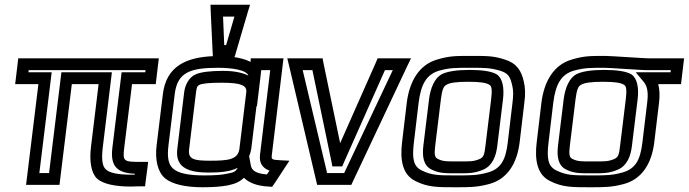

<svg xmlns="http://www.w3.org/2000/svg" viewBox="-20 -755 2906 810"><path d="M504 -131 537 -400H612H637L640 -425L647 -484L650 -509H625H82H57L54 -484L47 -425L44 -400H69H142L93 0L90 25H115H206H231L234 0L283 -400H396L364 -137C356 -74 365 -24 390 -1C415 21 465 32 531 32C538 32 561 31 567 31H592L595 6L602 -47L605 -72H580H573C502 -72 497 -74 504 -131ZM454 -131C444 -49 479 -25 549 -22L548 -18C543 -18 539 -18 537 -18C477 -18 443 -25 427 -40C412 -53 407 -81 414 -137L449 -425L452 -450H427H264H239L236 -425L187 -25H146L195 -425L198 -450H173H100L101 -459H594L593 -450H518H493L490 -425L454 -131Z M867 -77C797 -77 772 -83 778 -127L807 -366C810 -388 812 -392 821 -397C834 -403 864 -406 916 -406C999 -406 1022 -394 1019 -366L990 -127C984 -82 944 -77 867 -77ZM1031 -96C1035 -105 1038 -115 1040 -127L1062 -307H1064L1079 -432L1082 -459H1120L1077 -103C1072 -65 1090 -45 1117 -35L1106 -19C1060 -23 1042 -35 1038 -58L1031 -96ZM861 -27C904 -27 949 -30 983 -47C972 -29 967 -28 937 -22C915 -17 884 -15 841 -15C774 -15 733 -24 711 -43C691 -60 684 -90 691 -144L717 -357C728 -451 783 -469 902 -469C954 -469 1019 -461 1028 -436C1002 -449 966 -456 922 -456C867 -456 826 -451 805 -441C779 -430 761 -399 757 -366L728 -127C717 -42 785 -27 861 -27ZM976 -536 1026 -706 1035 -735H1005H897H868L869 -706L877 -536L878 -518C766 -513 681 -476 667 -357L641 -144C633 -81 645 -30 676 -3C706 22 762 35 835 35C880 35 916 32 942 27C975 20 994 10 1009 -5C1031 17 1067 30 1113 32L1128 33L1138 19L1178 -42L1201 -77L1162 -79C1126 -81 1124 -82 1127 -103L1173 -484L1176 -509H1151H1063H1038L1037 -494C1016 -505 989 -511 964 -515H970L976 -536ZM934 -565H926L921 -685H969L934 -565Z M1678 -509H1591H1573L1566 -492L1415 -151L1344 -492L1341 -509H1322H1227H1192L1200 -476L1314 8L1318 25H1336H1444H1462L1470 8L1698 -476L1714 -509H1678ZM1637 -459 1432 -25H1360L1257 -459H1298L1379 -70L1382 -53H1401H1406H1424L1431 -70L1604 -459H1637Z M2192 -321C2197 -355 2196 -386 2190 -410C2180 -457 2159 -489 2109 -504C2060 -520 2031 -519 1969 -519C1906 -519 1878 -520 1825 -504C1747 -482 1707 -410 1696 -321L1676 -153C1667 -78 1679 -17 1733 9C1785 35 1824 35 1901 35C1962 35 1993 35 2045 21C2121 0 2161 -66 2172 -153L2192 -321ZM2142 -321 2122 -153C2113 -77 2091 -42 2037 -27C1993 -15 1968 -15 1907 -15C1830 -15 1802 -15 1759 -36C1724 -53 1718 -86 1726 -153L1746 -321C1756 -400 1779 -441 1833 -457C1878 -469 1899 -469 1963 -469C2026 -469 2047 -469 2089 -457C2124 -446 2132 -433 2141 -394C2146 -374 2146 -351 2142 -321ZM2028 -140C2024 -103 2020 -91 2003 -84C1977 -73 1962 -74 1914 -74C1866 -74 1851 -73 1828 -84C1813 -91 1812 -103 1816 -140L1840 -336C1845 -377 1852 -392 1863 -397C1877 -406 1906 -410 1955 -410C2005 -410 2032 -406 2045 -397C2054 -392 2057 -377 2052 -336L2028 -140ZM2078 -140 2102 -336C2108 -385 2100 -425 2076 -441C2055 -454 2015 -460 1961 -460C1908 -460 1866 -454 1842 -441C1814 -425 1796 -385 1790 -336L1766 -140C1761 -97 1765 -56 1802 -39C1835 -23 1861 -24 1908 -24C1955 -24 1980 -23 2018 -39C2058 -56 2073 -97 2078 -140Z M2537 -519C2474 -519 2446 -520 2393 -504C2315 -482 2275 -410 2264 -321L2244 -153C2235 -78 2247 -17 2301 9C2353 35 2392 35 2469 35C2530 35 2561 35 2613 21C2689 0 2729 -66 2740 -153L2760 -319C2764 -349 2763 -377 2757 -400H2828H2853L2856 -425L2863 -484L2866 -509H2841H2714C2699 -509 2555 -519 2537 -519ZM2531 -469C2548 -469 2691 -459 2708 -459H2810L2809 -450H2720H2662L2697 -408C2711 -390 2716 -364 2710 -319L2690 -153C2681 -77 2659 -42 2605 -27C2561 -15 2536 -15 2475 -15C2398 -15 2370 -15 2327 -36C2292 -53 2286 -86 2294 -153L2314 -321C2324 -400 2347 -441 2401 -457C2446 -469 2467 -469 2531 -469ZM2596 -140C2592 -103 2588 -91 2571 -84C2545 -73 2530 -74 2482 -74C2434 -74 2419 -73 2396 -84C2381 -91 2380 -103 2384 -140L2408 -336C2413 -377 2420 -392 2431 -397C2445 -406 2474 -410 2523 -410C2573 -410 2600 -406 2613 -397C2622 -392 2625 -377 2620 -336L2596 -140ZM2646 -140 2670 -336C2676 -385 2668 -425 2644 -441C2623 -454 2583 -460 2529 -460C2476 -460 2434 -454 2410 -441C2382 -425 2364 -385 2358 -336L2334 -140C2329 -97 2333 -56 2370 -39C2403 -23 2429 -24 2476 -24C2523 -24 2548 -23 2586 -39C2626 -56 2641 -97 2646 -140Z"/></svg>

Font: Gamestation Text Outline
Style: Italic
Weight: 400
Designer: Jonas Hecksher
Foundry: Jonas Hecksher, Playtypeª, e-types AS
Version: Version 1.003